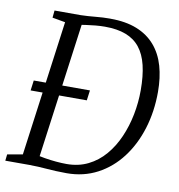

<svg xmlns="http://www.w3.org/2000/svg" viewBox="-88 -828 850 912"><g transform="rotate(10 337.0 -371.5)"><path d="M103 -743H229.5Q265 -744 300 -747.5Q335 -751 369.5 -751Q445.5 -751 499.2 -729.5Q553 -708 587.5 -667.8Q622 -627.5 638 -571.8Q654 -516 654 -447.5Q654 -353 628.5 -270.2Q603 -187.5 555.5 -125Q508 -62.5 441.5 -27.2Q375 8 293 8Q265 8 241.8 6.8Q218.5 5.5 197.5 4Q176.5 2.5 155.8 1.2Q135 0 111.5 0H-3.5L0 -31L73.5 -44L162 -697L99.5 -708ZM149 -16.5 133.5 -54.5Q153 -49 179.8 -44.5Q206.5 -40 234.5 -37.5Q262.5 -35 285.5 -35Q343 -35 389 -57.8Q435 -80.5 469.2 -120.5Q503.5 -160.5 526.2 -212.5Q549 -264.5 560.5 -323Q572 -381.5 572 -440.5Q572 -510 559.8 -560.8Q547.5 -611.5 521.5 -644.2Q495.5 -677 453.8 -693Q412 -709 352.5 -709Q331.5 -709 306.8 -706.8Q282 -704.5 260 -701.2Q238 -698 224.5 -695.5L246 -730.5ZM57 -349.5 63.5 -398.5H334.5L328 -349.5Z"/></g></svg>

Font: Merriweather 48pt Light
Style: Italic
Weight: 300
Italic angle: -7.8°
Version: Version 2.101